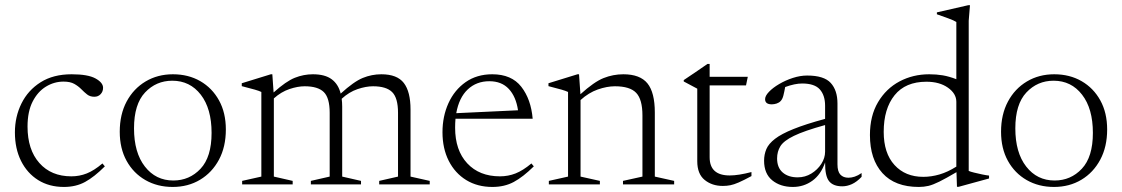

<svg xmlns="http://www.w3.org/2000/svg" viewBox="-20 -730 4442 760"><path d="M263.5 -436Q328 -436 358 -419.5Q388 -403 388 -382.5Q388 -367.5 378.2 -357.2Q368.5 -347 353.5 -347Q336.5 -347 325 -356Q313.5 -365 301.8 -377Q290 -389 274 -398Q258 -407 231.5 -407Q194.5 -407 162 -387.2Q129.5 -367.5 109.2 -328Q89 -288.5 89 -229Q89 -137.5 135.8 -84.8Q182.5 -32 262.5 -32Q294.5 -32 323.5 -43.5Q352.5 -55 385.5 -83L395 -71.5Q353 -29.5 316.8 -9.8Q280.5 10 233 10Q174.5 10 131 -17.2Q87.5 -44.5 63.2 -93.2Q39 -142 39 -206Q39 -268 65 -320.5Q91 -373 141 -404.5Q191 -436 263.5 -436Z M663.5 10Q603 10 555.5 -17.2Q508 -44.5 481 -93.5Q454 -142.5 454 -208.5Q454 -277 481.2 -328Q508.5 -379 556.2 -407.5Q604 -436 664.5 -436Q725.5 -436 772.8 -408.8Q820 -381.5 847 -332.5Q874 -283.5 874 -217.5Q874 -149 846.8 -98Q819.5 -47 772 -18.5Q724.5 10 663.5 10ZM666 -15.5Q730 -15.5 773.8 -62Q817.5 -108.5 817.5 -204Q817.5 -300 774.8 -355.2Q732 -410.5 662 -410.5Q598 -410.5 554.2 -364Q510.5 -317.5 510.5 -222Q510.5 -126 553.5 -70.8Q596.5 -15.5 666 -15.5Z M1334.5 -307.5V-31L1409 -14V0H1210.5V-14L1285 -31V-283.5Q1285 -342.5 1261.8 -365.5Q1238.5 -388.5 1186 -388.5Q1158.5 -388.5 1125.8 -377.5Q1093 -366.5 1064 -340.5V-31L1138.5 -14V0H938.5V-14L1014.5 -31V-366Q1006.5 -370 988.8 -375.2Q971 -380.5 937 -389V-400.5L1052 -436H1058L1063 -364Q1112.5 -408.5 1147.2 -422.2Q1182 -436 1218.5 -436Q1266.5 -436 1293 -416.2Q1319.5 -396.5 1328.5 -359.5Q1380.5 -407 1416 -421.5Q1451.5 -436 1489.5 -436Q1552 -436 1578.5 -401.5Q1605 -367 1605 -296.5V-31L1681 -14V0H1481V-14L1555.5 -31V-283.5Q1555.5 -342.5 1532.2 -365.5Q1509 -388.5 1456.5 -388.5Q1428.5 -388.5 1395.2 -377.2Q1362 -366 1332.5 -339Q1334.5 -324.5 1334.5 -307.5Z M1928.5 -436Q2005 -436 2043.5 -386.5Q2082 -337 2088.5 -260H1783Q1781.5 -243 1781.5 -224.5Q1781.5 -135 1829.5 -83.5Q1877.5 -32 1959 -32Q1991.5 -32 2020.8 -43.5Q2050 -55 2083.5 -83L2093 -71.5Q2050.5 -29.5 2013.8 -9.8Q1977 10 1929 10Q1870 10 1825.5 -17.2Q1781 -44.5 1756.2 -93.5Q1731.5 -142.5 1731.5 -206.5Q1731.5 -269.5 1755.2 -321.8Q1779 -374 1823.2 -405Q1867.5 -436 1928.5 -436ZM1917 -408.5Q1866 -408.5 1831.5 -376Q1797 -343.5 1786 -282L2030.5 -293.5Q2022.5 -347.5 1994 -378Q1965.5 -408.5 1917 -408.5Z M2446 -14 2523 -31V-273Q2523 -336.5 2498.2 -362.5Q2473.5 -388.5 2414 -388.5Q2382.5 -388.5 2346.2 -375.8Q2310 -363 2278 -334V-31L2354.5 -14V0H2152.5V-14L2228.5 -31V-366Q2220.5 -370 2202.8 -375.2Q2185 -380.5 2151 -389V-400.5L2266 -436H2272L2277.5 -357Q2331.5 -406 2369.2 -421Q2407 -436 2447.5 -436Q2513.5 -436 2542.8 -400Q2572 -364 2572 -284.5V-31L2648.5 -14V0H2446Z M2789 -107.5Q2789 -35.5 2868.5 -35.5Q2903 -35.5 2954.5 -49V-33Q2923 -16 2904 -7.8Q2885 0.5 2871 3.2Q2857 6 2841 6Q2798.5 6 2769.2 -17.8Q2740 -41.5 2740 -92V-379L2686.5 -407.5V-413Q2709.5 -428.5 2734 -445Q2758.5 -461.5 2780.5 -477H2789V-426H2940L2933 -392H2789Z M3314 7.5Q3278 7.5 3261.8 -12.8Q3245.5 -33 3246 -87Q3229.5 -39 3195.5 -14.5Q3161.5 10 3118.5 10Q3069 10 3036.8 -16.2Q3004.5 -42.5 3004.5 -94Q3004.5 -118.5 3013.5 -139.8Q3022.5 -161 3047.8 -180.5Q3073 -200 3120.8 -219.2Q3168.5 -238.5 3246 -259.5V-311.5Q3246 -352.5 3225.2 -376Q3204.5 -399.5 3155 -399.5Q3126.5 -399.5 3088 -385.5Q3084.5 -366 3080.8 -351.5Q3077 -337 3070 -330Q3064 -323.5 3054.2 -320.2Q3044.5 -317 3035 -317Q3008.5 -317 3008.5 -337.5Q3008.5 -350.5 3023.8 -366.5Q3039 -382.5 3064 -397.2Q3089 -412 3118.2 -421.5Q3147.5 -431 3175 -431Q3241.5 -431 3268.2 -401.8Q3295 -372.5 3295 -320.5V-79.5Q3295 -51 3306.5 -38.8Q3318 -26.5 3338.5 -26.5Q3350.5 -26.5 3363.2 -30.8Q3376 -35 3390.5 -45V-30Q3371.5 -10 3352.2 -1.2Q3333 7.5 3314 7.5ZM3056 -103Q3056 -66.5 3078.2 -47.2Q3100.5 -28 3137.5 -28Q3167 -28 3191.5 -43Q3216 -58 3231 -81.2Q3246 -104.5 3246 -129.5V-235Q3163 -212 3122.5 -192.2Q3082 -172.5 3069 -151.2Q3056 -130 3056 -103Z M3768 9.5 3766 -48.5Q3723.5 -23.5 3698.2 -11Q3673 1.5 3655 5.8Q3637 10 3617 10Q3522.5 10 3473 -44.8Q3423.5 -99.5 3423.5 -195.5Q3423.5 -271.5 3455.5 -325.5Q3487.5 -379.5 3540.8 -407.8Q3594 -436 3658 -436Q3686.5 -436 3711.8 -431.8Q3737 -427.5 3765.5 -416.5V-643Q3756.5 -649 3733.2 -657.5Q3710 -666 3688.5 -673.5V-681L3813 -709.5H3819.5L3814.5 -648V-53.5Q3820.5 -50.5 3835.8 -46.8Q3851 -43 3867.8 -39.5Q3884.5 -36 3895 -35V-23.5L3774.5 9.5ZM3765.5 -327Q3765.5 -359.5 3732.2 -383Q3699 -406.5 3647 -406.5Q3564 -406.5 3521 -353Q3478 -299.5 3478 -208Q3478 -123.5 3520.8 -76.8Q3563.5 -30 3634.5 -30Q3666.5 -30 3699 -39.5Q3731.5 -49 3765.5 -70.5Z M4152 10Q4091.5 10 4044 -17.2Q3996.5 -44.5 3969.5 -93.5Q3942.5 -142.5 3942.5 -208.5Q3942.5 -277 3969.8 -328Q3997 -379 4044.8 -407.5Q4092.5 -436 4153 -436Q4214 -436 4261.2 -408.8Q4308.5 -381.5 4335.5 -332.5Q4362.5 -283.5 4362.5 -217.5Q4362.5 -149 4335.2 -98Q4308 -47 4260.5 -18.5Q4213 10 4152 10ZM4154.5 -15.5Q4218.5 -15.5 4262.2 -62Q4306 -108.5 4306 -204Q4306 -300 4263.2 -355.2Q4220.5 -410.5 4150.5 -410.5Q4086.5 -410.5 4042.8 -364Q3999 -317.5 3999 -222Q3999 -126 4042 -70.8Q4085 -15.5 4154.5 -15.5Z"/></svg>

Font: Newsreader Text Light
Style: Regular
Weight: 300
Designer: Hugues Gentile
Foundry: Production Type
Version: Version 1.002